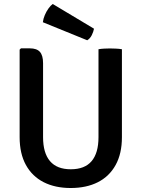

<svg xmlns="http://www.w3.org/2000/svg" viewBox="-20 -930 710 963"><path d="M591.5 -242Q591.5 -159.5 560 -102.5Q528.5 -45.5 471 -16.2Q413.5 13 334.5 13Q256.5 13 199 -16.2Q141.5 -45.5 110 -102.5Q78.5 -159.5 78.5 -242V-681L85 -687.5H129.5Q164.5 -687.5 180.2 -669.8Q196 -652 196 -613V-242Q196 -162.5 230.8 -121.8Q265.5 -81 335 -81Q405 -81 439.5 -121.8Q474 -162.5 474 -242V-683Q487.5 -685.5 503 -686.2Q518.5 -687 531 -687Q543.5 -687 560.8 -686.2Q578 -685.5 591.5 -683ZM244.5 -910Q234 -902.5 223.2 -887.5Q212.5 -872.5 204.8 -854.5Q197 -836.5 195 -818.5L417.5 -728Q432 -737 440.2 -753.5Q448.5 -770 451.5 -786Z"/></svg>

Font: Signika Light Medium
Style: Regular
Weight: 500
Version: Version 2.003;gftools[0.9.32]